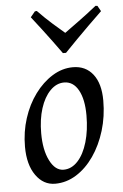

<svg xmlns="http://www.w3.org/2000/svg" viewBox="-52 -748 511 798"><g transform="rotate(-5 203.0 -349.0)"><path d="M146 12Q97 12 65.5 -32.5Q34 -77 34 -152Q34 -214 52 -270Q70 -326 102 -369.5Q134 -413 175 -438.5Q216 -464 261 -464Q314 -464 344.5 -425Q375 -386 375 -315Q375 -249 357 -190Q339 -131 307.5 -85.5Q276 -40 234.5 -14Q193 12 146 12ZM186 -43Q219 -43 245 -71Q271 -99 285.5 -148.5Q300 -198 300 -260Q300 -327 278.5 -365.5Q257 -404 219 -404Q187 -404 161 -377.5Q135 -351 120.5 -305.5Q106 -260 106 -202Q106 -132 128.5 -87.5Q151 -43 186 -43ZM124 -709 132 -710Q164 -677 193.5 -651Q223 -625 242 -609Q264 -625 300.5 -651.5Q337 -678 377 -710L385 -709L398 -686Q370 -659 341.5 -631Q313 -603 289.5 -579Q266 -555 252 -540.5Q238 -526 238 -526H225Q225 -526 214.5 -540.5Q204 -555 186.5 -579Q169 -603 147.5 -631Q126 -659 105 -686Z"/></g></svg>

Font: Alegreya
Style: Italic
Weight: 400
Italic angle: -7°
Designer: Juan Pablo del Peral
Foundry: Huerta Tipografica
Version: Version 2.009